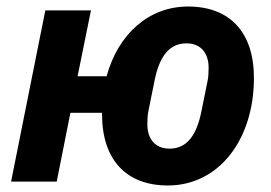

<svg xmlns="http://www.w3.org/2000/svg" viewBox="-20 -557 830 589"><path d="M495 12C651 12 759 -128 759 -318C759 -458 685 -537 557 -537C435 -537 342 -451 307 -323H218L259 -525H119L14 0H154L196 -211H293V-207C293 -67 367 12 495 12ZM500 -101C455 -101 432 -132 432 -176C432 -193 433 -205 435 -215L454 -309C469 -384 499 -424 552 -424C597 -424 620 -393 620 -349C620 -332 619 -320 617 -310L598 -216C583 -141 553 -101 500 -101Z"/></svg>

Font: LVC Sans
Style: Bold Italic
Weight: 700
Italic angle: -11.31°
Designer: Mike Abbink, Paul van der Laan, Pieter van Rosmalen
Foundry: Bold Monday
Version: Version 3.0